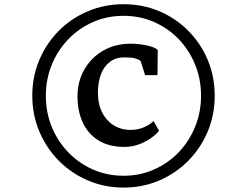

<svg xmlns="http://www.w3.org/2000/svg" viewBox="-20 -934 1088 892"><path d="M130 -489.5Q130 -578.5 162.8 -655.8Q195.5 -733 253.5 -791.2Q311.5 -849.5 388.8 -882Q466 -914.5 554 -914.5Q643 -914.5 719.8 -882Q796.5 -849.5 854.5 -791.2Q912.5 -733 945 -655.8Q977.5 -578.5 977.5 -489.5Q977.5 -400.5 945 -323Q912.5 -245.5 854.5 -187Q796.5 -128.5 719.8 -95.5Q643 -62.5 554 -62.5Q466 -62.5 388.8 -95.5Q311.5 -128.5 253.5 -187Q195.5 -245.5 162.8 -323Q130 -400.5 130 -489.5ZM193 -489.5Q193 -412.5 220.2 -345.2Q247.5 -278 296.8 -226.8Q346 -175.5 411.8 -146.5Q477.5 -117.5 554 -117.5Q630.5 -117.5 696.2 -146.8Q762 -176 810.8 -227.2Q859.5 -278.5 886.8 -345.8Q914 -413 914 -489.5Q914 -566 886.8 -633.2Q859.5 -700.5 810.8 -751.5Q762 -802.5 696.2 -831.5Q630.5 -860.5 554 -860.5Q477 -860.5 411.2 -831.2Q345.5 -802 296.5 -750.8Q247.5 -699.5 220.2 -632.5Q193 -565.5 193 -489.5ZM558 -251.5Q485.5 -251.5 437 -282Q388.5 -312.5 364.2 -365.5Q340 -418.5 340 -486.5Q340 -555.5 371.8 -611Q403.5 -666.5 459.5 -698.8Q515.5 -731 587.5 -731Q609 -731 634.5 -727.8Q660 -724.5 681.8 -717.8Q703.5 -711 713 -701.5L711.5 -585H654L633 -651Q624 -658 607.8 -662.8Q591.5 -667.5 557.5 -667.5Q518.5 -667.5 491 -647Q463.5 -626.5 449.2 -589.8Q435 -553 435 -504Q435 -425.5 477.2 -378Q519.5 -330.5 588 -330.5Q619 -330.5 646.8 -342Q674.5 -353.5 693.5 -371.5L719 -326.5Q705 -309 680.5 -291.8Q656 -274.5 624.5 -263Q593 -251.5 558 -251.5Z"/></svg>

Font: Merriweather 20pt Medium
Style: Italic
Weight: 500
Italic angle: -7.8°
Version: Version 2.101